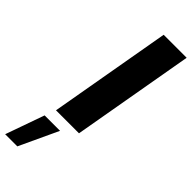

<svg xmlns="http://www.w3.org/2000/svg" viewBox="-406 -727 1039 1039"><g transform="rotate(45 113.0 -207.5)"><path d="M314 -701H138L15 0H191ZM109 63H-9L-88 286H5Z"/></g></svg>

Font: Geom ExtraBold
Style: Bold Italic
Weight: 800
Italic angle: -10°
Version: Version 1.102